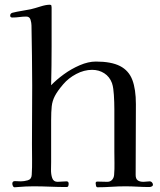

<svg xmlns="http://www.w3.org/2000/svg" viewBox="-20 -791 676 811"><path d="M626 -11Q626 -6 621 -3.5Q616 -1 611 -1Q586 -1 560.5 -2.5Q535 -4 509 -4Q480 -4 450.5 -2Q421 0 392 0Q387 0 385.5 -6.5Q384 -13 384 -17Q384 -24 391 -24Q402 -24 412.5 -23.5Q423 -23 433 -23Q446 -23 453.5 -31.5Q461 -40 462 -52Q464 -77 463.5 -102Q463 -127 463 -151Q463 -181 463 -210.5Q463 -240 463 -270Q463 -300 463 -330Q463 -360 461 -390Q460 -403 458.5 -415.5Q457 -428 453 -440Q443 -467 420.5 -481.5Q398 -496 369 -496Q335 -496 302 -478.5Q269 -461 247 -435Q223 -407 212 -386Q201 -365 198.5 -342Q196 -319 196 -282V-106Q196 -95 195.5 -75Q195 -55 200.5 -39Q206 -23 223 -23Q233 -23 242 -24Q251 -25 261 -25Q270 -25 270 -15Q270 -10 268.5 -5.5Q267 -1 261 -1Q227 -1 191.5 -2.5Q156 -4 121 -4Q89 -4 56 -1Q52 -1 49 -0.5Q46 0 42 0Q37 0 34.5 -5.5Q32 -11 32 -15Q32 -26 43 -26Q49 -26 55 -25.5Q61 -25 68 -25Q82 -25 97.5 -29.5Q113 -34 114 -52Q116 -85 115.5 -118Q115 -151 115 -183Q115 -245 115.5 -306Q116 -367 116 -428Q116 -492 115 -555.5Q114 -619 113 -683Q113 -694 109 -707.5Q105 -721 91 -721Q77 -721 62 -719Q47 -717 32 -717Q23 -717 23 -725Q23 -734 32 -737Q52 -742 71.5 -745Q91 -748 110 -752Q127 -756 150.5 -763.5Q174 -771 190 -771Q196 -771 197 -767.5Q198 -764 198 -759Q198 -677 198 -595Q198 -513 196 -431Q218 -454 249.5 -477Q281 -500 317 -515.5Q353 -531 385 -531Q450 -531 487 -512Q524 -493 539 -453.5Q554 -414 554 -351Q554 -276 553.5 -201.5Q553 -127 553 -52Q553 -36 561.5 -29.5Q570 -23 586 -23Q593 -23 599.5 -24Q606 -25 613 -25Q618 -25 622 -20.5Q626 -16 626 -11Z"/></svg>

Font: Kaisei HarunoUmi
Style: Regular
Weight: 400
Designer: Font-Kai, 金井和夫
Foundry: KAZUO KANAI
Version: Version 5.003